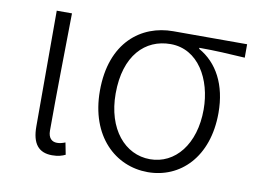

<svg xmlns="http://www.w3.org/2000/svg" viewBox="-64 -626 978 732"><g transform="rotate(10 425.0 -260.0)"><path d="M178 13C201 13 217 8 229 2L220 -44C207 -39 198 -37 188 -37C168 -37 154 -50 154 -78C154 -225 157 -379 159 -533H100V-85C100 -19 125 13 178 13Z M548 13C673 13 775 -84 775 -256C775 -365 732 -444 660 -484V-488C721 -488 775 -485 837 -481V-533H551C428 -533 315 -449 315 -261C315 -85 423 13 548 13ZM548 -37C451 -37 376 -124 376 -261C376 -409 452 -483 550 -483C657 -483 717 -376 717 -259C717 -124 645 -37 548 -37Z"/></g></svg>

Font: Noto Sans Japanese Light
Style: Regular
Weight: 300
Designer: Ryoko NISHIZUKA (kana & ideographs); Paul D. Hunt (Latin, Greek & Cyrillic); Wenlong ZHANG (bopomofo); Sandoll Communica
Foundry: Adobe Systems Incorporated
Version: Version 1.000;PS 1;hotconv 1.0.78;makeotf.lib2.5.61930